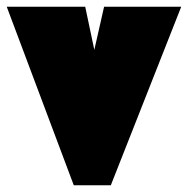

<svg xmlns="http://www.w3.org/2000/svg" viewBox="-50 -550 558 570"><path d="M488 -530 279 0H169L-30 -530H203L230 -402L259 -530Z"/></svg>

Font: FFF_tuoi-tre Black
Style: Regular
Weight: 900
Designer: bBox Type GmbH
Foundry: bBox Type GmbH
Version: Version 1.001